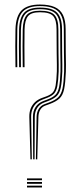

<svg xmlns="http://www.w3.org/2000/svg" viewBox="-20 -826 358 846"><path d="M138.2 -124 141.2 -311Q141.8 -332 150.9 -346.6Q160 -361.2 176.5 -367.2L195.5 -374.2Q222.5 -384.2 236.2 -397.2Q250 -410.2 255.4 -436.1Q260.8 -462 262.5 -510.2Q263 -524 262.6 -541.2Q262.2 -558.5 261.8 -593.9Q261.2 -629.2 261.2 -697Q261.2 -751.5 237.1 -775.4Q213 -799.2 156.2 -799.2Q104 -799.2 80.8 -775.2Q57.5 -751.2 56.2 -696.8Q55.5 -659.5 55.5 -622Q55.5 -584.5 56.2 -530H48.2Q47.5 -584.5 47.4 -622Q47.2 -659.5 48.2 -697Q49.8 -754.8 75.2 -780.4Q100.8 -806 156.2 -806Q195.8 -806 220.8 -795Q245.8 -784 257.5 -760Q269.2 -736 269.2 -697Q269.2 -629 269.8 -593.8Q270.2 -558.5 270.6 -541.2Q271 -524 270.2 -510Q268.2 -459.8 262.5 -432.8Q256.8 -405.8 242 -392Q227.2 -378.2 198.2 -367.5L179.2 -360.5Q165.5 -355.5 157.6 -342.6Q149.8 -329.8 149.2 -311L144.2 -124ZM114.2 -124 109.2 -311Q108.8 -331 115.1 -347.4Q121.5 -363.8 134.1 -375.8Q146.8 -387.8 165.2 -394.5L184.5 -401.5Q202.8 -408.2 212.1 -418.2Q221.5 -428.2 225.2 -449.8Q229 -471.2 230.5 -511.5Q231 -524.8 230.6 -541.4Q230.2 -558 229.8 -593.2Q229.2 -628.5 229.2 -697Q229.2 -737.5 214.6 -754.8Q200 -772 156.2 -772Q117.5 -772 103.4 -754.6Q89.2 -737.2 88.2 -696Q87.8 -659.5 87.6 -622.4Q87.5 -585.2 88.2 -530H80.2Q79.5 -585.2 79.4 -622.4Q79.2 -659.5 80.2 -696.2Q81.5 -741 97.8 -759.9Q114 -778.8 156.2 -778.8Q203.2 -778.8 220.2 -759.9Q237.2 -741 237.2 -697Q237.2 -628.8 237.8 -593.5Q238.2 -558.2 238.6 -541.4Q239 -524.5 238.5 -511.2Q236.8 -468.8 232.5 -446.4Q228.2 -424 217.9 -413.2Q207.5 -402.5 187.2 -394.8L168 -387.5Q151.5 -381.2 140 -370.4Q128.5 -359.5 122.8 -344.5Q117 -329.5 117.2 -311L120.2 -124ZM126.2 -124 125.2 -311Q125 -336.5 136.9 -354.5Q148.8 -372.5 170.8 -380.8L190 -388Q212.5 -396.5 224.1 -408Q235.8 -419.5 240.4 -443Q245 -466.5 246.5 -511Q247 -524.5 246.6 -541.5Q246.2 -558.5 245.8 -593.6Q245.2 -628.8 245.2 -697Q245.2 -744.8 225.8 -765.1Q206.2 -785.5 156.2 -785.5Q111 -785.5 92.2 -765.1Q73.5 -744.8 72.2 -696.5Q71.8 -659.8 71.6 -622.5Q71.5 -585.2 72.2 -530H64.2Q63.5 -584.5 63.4 -621.9Q63.2 -659.2 64.2 -696.8Q65.8 -747.8 86.6 -770.1Q107.5 -792.5 156.2 -792.5Q209.8 -792.5 231.5 -770.2Q253.2 -748 253.2 -697Q253.2 -628.8 253.8 -593.5Q254.2 -558.2 254.6 -541.4Q255 -524.5 254.5 -510.5Q252.8 -464.2 247.6 -439.6Q242.5 -415 229.9 -402.8Q217.2 -390.5 192.8 -381.2L173.8 -374Q154.5 -366.8 144 -350.5Q133.5 -334.2 133.2 -311L132.2 -124ZM99 0V-8H165V0ZM99 -32V-40H165V-32ZM99 -16V-24H165V-16Z"/></svg>

Font: Big Shoulders Inline Text Thin
Style: Regular
Weight: 100
Designer: Patric King
Foundry: XO Type Co
Version: Version 2.002